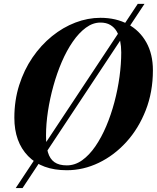

<svg xmlns="http://www.w3.org/2000/svg" viewBox="-20 -850 792 970"><path d="M59.5 100 676 -830.5H710L94 100ZM317.5 10Q191.5 10 122 -61.5Q52.5 -133 52.5 -255Q52.5 -343 77 -420Q101.5 -497 144.2 -559.5Q187 -622 242.5 -667Q298 -712 360.8 -736Q423.5 -760 487.5 -760Q566.5 -760 626.2 -727.8Q686 -695.5 719.2 -636Q752.5 -576.5 752.5 -495Q752.5 -385 716.2 -292.8Q680 -200.5 618.5 -132.8Q557 -65 479 -27.5Q401 10 317.5 10ZM317.5 -14.5Q358.5 -14.5 394.8 -40.2Q431 -66 461.8 -110.8Q492.5 -155.5 516.8 -212.8Q541 -270 558 -334Q575 -398 583.8 -462.5Q592.5 -527 592.5 -585Q592.5 -616 587 -643.5Q581.5 -671 569.5 -691.5Q557.5 -712 537.2 -724Q517 -736 487.5 -736Q449 -736 413.8 -710Q378.5 -684 347.8 -639.5Q317 -595 292.2 -537.5Q267.5 -480 249.8 -416Q232 -352 222.2 -287.8Q212.5 -223.5 212.5 -165.5Q212.5 -113.5 222.2 -80.2Q232 -47 255 -30.8Q278 -14.5 317.5 -14.5Z"/></svg>

Font: Bodoni Moda 9pt
Style: Bold Italic
Weight: 700
Italic angle: -13°
Designer: Owen Earl
Foundry: indestructible type
Version: Version 2.004